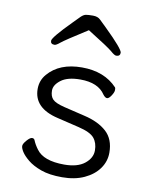

<svg xmlns="http://www.w3.org/2000/svg" viewBox="-84 -787 678 867"><g transform="rotate(10 255.0 -353.5)"><path d="M265 -657Q164 -593 147.5 -579Q131 -565 123 -565Q105 -565 105 -580.5Q105 -596 186 -678Q206 -699 217.5 -710Q229 -721 239.5 -723Q250 -725 272 -725Q294 -725 306 -713Q318 -701 338 -682Q424 -598 424 -581.5Q424 -565 406 -565Q398 -565 380.5 -580.5Q363 -596 265 -657ZM195 -242Q83 -268 83 -356Q83 -395 108 -424Q161 -486 264 -486Q367 -486 426 -423Q428 -421 428 -411Q428 -401 417.5 -385Q407 -369 398.5 -369Q390 -369 380 -382Q348 -431 266 -431Q208 -431 178 -408.5Q148 -386 148 -360Q148 -334 161.5 -320Q175 -306 216 -296L312 -273Q377 -258 414.5 -224Q452 -190 452 -128Q452 -88 428.5 -55Q405 -22 362 -2Q319 18 260.5 18Q202 18 163.5 4Q125 -10 102 -29Q79 -48 69 -64Q59 -80 59 -90Q59 -100 73.5 -116.5Q88 -133 97 -133Q106 -133 109 -126Q117 -106 132 -86Q165 -40 260 -40Q321 -40 353.5 -66Q386 -92 386 -126.5Q386 -161 368 -183Q350 -205 295 -218Z"/></g></svg>

Font: Moon Stars Kai T
Style: Regular
Weight: 400
Designer: GuiWonder
Version: Version 1.101